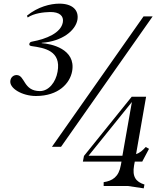

<svg xmlns="http://www.w3.org/2000/svg" viewBox="-20 -806 904 1054"><path d="M177 -279C302 -279 364 -349 376 -415C398 -538 259 -566 209 -569V-571C322 -579 394 -638 405 -697C414 -751 377 -786 306 -786C257 -786 188 -769 128 -720L132 -710C168 -734 220 -739 254 -740C307 -741 331 -718 325 -684C315 -625 234 -592 158 -578C147 -576 143 -573 141 -565C140 -558 143 -555 153 -553C225 -543 317 -527 296 -412C286 -355 248 -306 199 -306C107 -306 118 -394 71 -394C55 -394 40 -383 37 -364C29 -321 103 -279 177 -279ZM265 0H315L818 -716H768ZM435 81H647L643 102C632 165 597 187 549 194V215H682L769 228L773 207C726 192 705 165 716 102L720 81H761L764 75L798 11L780 1C763 20 748 33 727 40L782 -275H703L441 50ZM466 49 704 -246 652 49Z"/></svg>

Font: RL Madena Oblique
Style: Regular
Weight: 400
Italic angle: -10°
Designer: I Kadek Wantara Putra
Foundry: Roughlines ID
Version: Version 1.000;Glyphs 3.1.2 (3151)